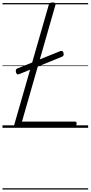

<svg xmlns="http://www.w3.org/2000/svg" viewBox="-20 -1035 734 1555"><path d="M117 0Q88 0 95 -23L375 -996Q378 -1006 384.5 -1010.5Q391 -1015 406 -1015Q420 -1015 426.5 -1010.5Q433 -1006 429 -995L158 -50H587Q597 -50 599.5 -44Q602 -38 599 -25Q595 -12 589 -6Q583 0 574 0ZM136 -435Q124 -430 118.5 -434Q113 -438 109 -450Q107 -461 109 -469Q111 -477 122 -481L468 -621Q480 -625 485 -621.5Q490 -618 494 -608Q501 -584 483 -576ZM0 490H694V500H0ZM0 -20H694V0H0ZM0 -505H694V-500H0ZM0 -1010H694V-1000H0Z"/></svg>

Font: Playwrite TZ Guides
Style: Regular
Weight: 400
Designer: Veronika Burian, José Scaglione
Foundry: TypeTogether
Version: Version 1.003